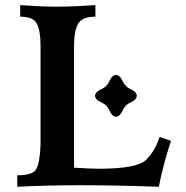

<svg xmlns="http://www.w3.org/2000/svg" viewBox="-20 -713 712 733"><path d="M586.4 0Q418.9 -5.9 284.7 -5.9Q157.7 -5.9 45.9 0V-43.9Q106.4 -43.9 118.7 -67.9Q132.3 -93.3 134.8 -160.6V-537.6Q134.8 -595.7 120.6 -622.6Q106.4 -649.4 57.1 -649.4V-693.4Q138.7 -687.5 197.3 -687.5Q254.4 -687.5 344.2 -693.4V-649.4Q293.5 -649.4 278.1 -622.1Q262.7 -594.7 262.7 -539.1V-72.8Q327.1 -68.8 357.4 -68.8Q504.9 -68.8 538.8 -103.5Q572.8 -138.2 589.4 -190.4L632.8 -175.3Q602.5 -83.5 586.4 0ZM422.9 -267.1Q407.2 -268.6 397.9 -290.8Q388.7 -313 366.5 -322.3Q344.2 -331.5 342.8 -347.2Q344.2 -362.8 366.5 -372.3Q388.7 -381.8 397.9 -403.6Q407.2 -425.3 422.9 -426.8Q438.5 -425.3 448 -403.6Q457.5 -381.8 479.2 -372.3Q501 -362.8 502.4 -347.2Q501 -331.5 479.2 -322.3Q457.5 -313 448 -290.8Q438.5 -268.6 422.9 -267.1Z"/></svg>

Font: Kelvinch
Style: Bold
Weight: 700
Designer: Paul James Miller
Foundry: High-Logic / Made with FontCreator
Version: Version 3.501;March 28, 2021;FontCreator 13.0.0.2683 64-bit